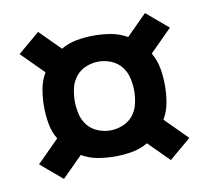

<svg xmlns="http://www.w3.org/2000/svg" viewBox="-58 -623 615 566"><g transform="rotate(-10 250.0 -340.0)"><path d="M410 -120 349 -181Q327 -168 301.5 -163.5Q276 -159 250 -159Q224 -159 198.5 -163.5Q173 -168 151 -181L90 -120L25 -175L91 -241Q78 -263 73.5 -288.5Q69 -314 69 -340Q69 -366 73.5 -391.5Q78 -417 91 -439L25 -505L90 -560L151 -499Q173 -512 198.5 -516.5Q224 -521 250 -521Q276 -521 301.5 -516.5Q327 -512 349 -499L410 -560L475 -505L409 -439Q422 -417 426.5 -391.5Q431 -366 431 -340Q431 -314 426.5 -288.5Q422 -263 409 -241L475 -175ZM250 -237Q269 -237 287.5 -244.5Q306 -252 318 -267Q330 -282 334.5 -301.5Q339 -321 339 -340Q339 -359 334.5 -378.5Q330 -398 318 -413Q306 -428 287.5 -435.5Q269 -443 250 -443Q231 -443 212.5 -435.5Q194 -428 182 -413Q170 -398 165.5 -378.5Q161 -359 161 -340Q161 -321 165.5 -301.5Q170 -282 182 -267Q194 -252 212.5 -244.5Q231 -237 250 -237Z"/></g></svg>

Font: Iosevka SS04 Extrabold
Style: Regular
Weight: 800
Monospace: yes
Designer: Belleve Invis
Foundry: Belleve Invis
Version: Version 19.0.0; ttfautohint (v1.8.4)